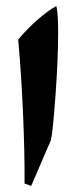

<svg xmlns="http://www.w3.org/2000/svg" viewBox="-20 -614 252 634"><path d="M61 -8Q62 -104 56 -240.5Q50 -377 40 -483Q68 -517 103 -548Q138 -579 166 -594Q172 -572 172 -507Q172 -418 163 -295.5Q154 -173 148 -151L83 0Z"/></svg>

Font: Rakkas
Style: Regular
Weight: 400
Designer: Zeynep Akay
Foundry: Zeynep Akay
Version: Version 2.000